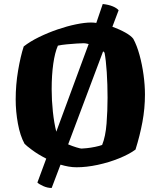

<svg xmlns="http://www.w3.org/2000/svg" viewBox="-20 -832 799 955"><path d="M237 103Q216 103 195 93.5Q174 84 166 76L210 -43Q169 -64 139.5 -86Q110 -108 102 -117Q80 -157 69 -217.5Q58 -278 58 -337Q58 -410 70 -481Q82 -552 98 -601Q130 -626 174 -647.5Q218 -669 266 -685.5Q314 -702 358 -711Q402 -720 433 -720Q445 -720 459 -718Q479 -775 491 -812Q520 -809 540.5 -800.5Q561 -792 570 -781L539 -699Q575 -686 603.5 -670Q632 -654 643 -639Q661 -606 674 -558.5Q687 -511 694 -459.5Q701 -408 701 -362Q701 -293 688.5 -225.5Q676 -158 654 -88Q623 -65 572.5 -44.5Q522 -24 466 -12Q410 0 361 0Q341 0 321 -3.5Q301 -7 281 -13ZM237 -388Q237 -333 243 -276.5Q249 -220 260 -177L384 -513Q393 -538 402.5 -563Q412 -588 421 -613Q405 -617 397 -617Q386 -617 362 -615.5Q338 -614 312 -611.5Q286 -609 268 -605Q253 -571 245 -515Q237 -459 237 -388ZM385 -93Q392 -93 411.5 -95Q431 -97 453 -101.5Q475 -106 488 -111Q505 -153 510 -217.5Q515 -282 515 -346Q515 -412 511 -473Q507 -534 500 -570Q497 -574 493 -577L319 -114Q340 -105 360 -99Q380 -93 385 -93Z"/></svg>

Font: Texturina Black
Style: Regular
Weight: 900
Designer: Guillermo Torres Carreño
Foundry: Omnibus-Type
Version: Version 1.002; ttfautohint (v1.8.3)